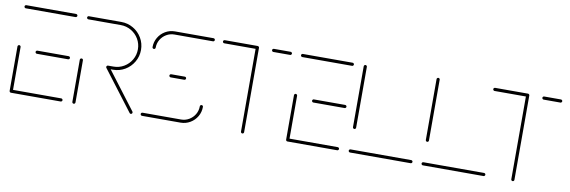

<svg xmlns="http://www.w3.org/2000/svg" viewBox="-44 -819 3326 1120"><g transform="rotate(10 1619.5 -259.5)"><path d="M31.5 -10.4V-272.6Q31.5 -276.3 34.3 -279.1Q37 -281.9 40.7 -281.9Q44.4 -281.9 47.2 -279.1Q50 -276.3 50 -272.6V-10.4ZM344.8 -9.3Q344.8 -5.6 342 -2.8Q339.3 0 335.6 0H40.7Q37 0 34.3 -2.8Q31.5 -5.6 31.5 -9.3Q31.5 -13.3 34.3 -15.9Q37 -18.5 40.7 -18.5H335.6Q339.3 -18.5 342 -15.7Q344.8 -13 344.8 -9.3ZM141.1 -259.3Q141.1 -263.3 143.9 -265.9Q146.7 -268.5 150.4 -268.5H335.6Q339.3 -268.5 342 -265.7Q344.8 -263 344.8 -259.3Q344.8 -255.6 342 -252.8Q339.3 -250 335.6 -250H150.4Q146.7 -250 143.9 -252.8Q141.1 -255.6 141.1 -259.3ZM31.5 -509.3Q31.5 -513.3 34.3 -515.9Q37 -518.5 40.7 -518.5H335.6Q339.3 -518.5 342 -515.7Q344.8 -513 344.8 -509.3Q344.8 -505.6 342 -502.8Q339.3 -500 335.6 -500H40.7Q37 -500 34.3 -502.8Q31.5 -505.6 31.5 -509.3Z M412.2 -0.4Q408.5 -0.4 405.7 -3.1Q403 -5.9 403 -9.6V-259.3Q403 -263.3 405.7 -265.9Q408.5 -268.5 412.2 -268.5Q416.3 -268.5 418.9 -265.9Q421.5 -263.3 421.5 -259.3V-9.6Q421.5 -5.9 418.9 -3.1Q416.3 -0.4 412.2 -0.4ZM759.6 -9.3Q759.6 -5.6 757 -2.8Q754.4 0 750.4 0Q745.9 0 743.3 -3.7L564.1 -239.3Q562.2 -241.9 562.2 -244.8Q562.2 -248.9 565 -251.5Q567.8 -254.1 571.5 -254.1Q575.9 -254.1 578.9 -250.4L757.8 -14.8Q759.6 -12.2 759.6 -9.3ZM562.2 -244.8Q562.2 -248.9 565 -251.5Q567.8 -254.1 571.5 -254.1H603.3Q636.7 -254.1 665 -270.7Q693.3 -287.4 709.8 -315.7Q726.3 -344.1 726.3 -377.4Q726.3 -410.7 709.8 -438.9Q693.3 -467 665 -483.5Q636.7 -500 603.3 -500H411.5Q407.8 -500 405 -502.8Q402.2 -505.6 402.2 -509.3Q402.2 -513.3 405 -515.9Q407.8 -518.5 411.5 -518.5H603.3Q641.5 -518.5 674.1 -499.6Q706.7 -480.7 725.7 -448.3Q744.8 -415.9 744.8 -377.4Q744.8 -338.9 725.7 -306.3Q706.7 -273.7 674.3 -254.6Q641.9 -235.6 603.3 -235.6H571.5Q567.8 -235.6 565 -238.3Q562.2 -241.1 562.2 -244.8Z M1148.9 -122.2Q1153 -122.2 1155.6 -119.6Q1158.1 -117 1158.1 -113Q1158.1 -82.2 1143 -56.3Q1127.8 -30.4 1101.9 -15.2Q1075.9 0 1045.2 0H817Q813.3 0 810.6 -2.8Q807.8 -5.6 807.8 -9.3Q807.8 -13.3 810.6 -15.9Q813.3 -18.5 817 -18.5H1045.2Q1070.7 -18.5 1092.4 -31.3Q1114.1 -44.1 1126.9 -65.7Q1139.6 -87.4 1139.6 -113Q1139.6 -117 1142.4 -119.6Q1145.2 -122.2 1148.9 -122.2ZM1032.6 -259.3Q1032.6 -255.6 1030 -252.8Q1027.4 -250 1023.3 -250H943Q939.3 -250 936.5 -252.8Q933.7 -255.6 933.7 -259.3Q933.7 -263.3 936.5 -265.9Q939.3 -268.5 943 -268.5H1023.3Q1027.4 -268.5 1030 -265.9Q1032.6 -263.3 1032.6 -259.3ZM817.4 -396.3Q813.7 -396.3 810.9 -399.1Q808.1 -401.9 808.1 -405.6Q808.1 -436.3 823.3 -462.2Q838.5 -488.1 864.4 -503.3Q890.4 -518.5 921.1 -518.5H1149.6Q1153.3 -518.5 1156.1 -515.7Q1158.9 -513 1158.9 -509.3Q1158.9 -505.6 1156.1 -502.8Q1153.3 -500 1149.6 -500H921.1Q895.6 -500 873.9 -487.2Q852.2 -474.4 839.4 -452.8Q826.7 -431.1 826.7 -405.6Q826.7 -401.9 824.1 -399.1Q821.5 -396.3 817.4 -396.3Z M1420.4 -509.3V-9.6Q1420.4 -5.9 1417.8 -3.1Q1415.2 -0.4 1411.1 -0.4Q1407.4 -0.4 1404.6 -3.1Q1401.9 -5.9 1401.9 -9.6V-509.3ZM1207 -509.3Q1207 -513.3 1209.8 -515.9Q1212.6 -518.5 1216.3 -518.5H1411.1Q1414.8 -518.5 1417.6 -515.7Q1420.4 -513 1420.4 -509.3Q1420.4 -505.6 1417.6 -502.8Q1414.8 -500 1411.1 -500H1216.3Q1212.6 -500 1209.8 -502.8Q1207 -505.6 1207 -509.3ZM1497.8 -509.3Q1497.8 -513.3 1500.6 -515.9Q1503.3 -518.5 1507 -518.5H1606.3Q1610 -518.5 1612.8 -515.7Q1615.6 -513 1615.6 -509.3Q1615.6 -505.6 1612.8 -502.8Q1610 -500 1606.3 -500H1507Q1503.3 -500 1500.6 -502.8Q1497.8 -505.6 1497.8 -509.3Z M1669.3 -10.4V-272.6Q1669.3 -276.3 1672 -279.1Q1674.8 -281.9 1678.5 -281.9Q1682.2 -281.9 1685 -279.1Q1687.8 -276.3 1687.8 -272.6V-10.4ZM1982.6 -9.3Q1982.6 -5.6 1979.8 -2.8Q1977 0 1973.3 0H1678.5Q1674.8 0 1672 -2.8Q1669.3 -5.6 1669.3 -9.3Q1669.3 -13.3 1672 -15.9Q1674.8 -18.5 1678.5 -18.5H1973.3Q1977 -18.5 1979.8 -15.7Q1982.6 -13 1982.6 -9.3ZM1778.9 -259.3Q1778.9 -263.3 1781.7 -265.9Q1784.4 -268.5 1788.1 -268.5H1973.3Q1977 -268.5 1979.8 -265.7Q1982.6 -263 1982.6 -259.3Q1982.6 -255.6 1979.8 -252.8Q1977 -250 1973.3 -250H1788.1Q1784.4 -250 1781.7 -252.8Q1778.9 -255.6 1778.9 -259.3ZM1669.3 -509.3Q1669.3 -513.3 1672 -515.9Q1674.8 -518.5 1678.5 -518.5H1973.3Q1977 -518.5 1979.8 -515.7Q1982.6 -513 1982.6 -509.3Q1982.6 -505.6 1979.8 -502.8Q1977 -500 1973.3 -500H1678.5Q1674.8 -500 1672 -502.8Q1669.3 -505.6 1669.3 -509.3Z M2417.8 -9.3Q2417.8 -5.6 2415 -2.8Q2412.2 0 2408.5 0H2049.3Q2045.6 0 2042.8 -2.8Q2040 -5.6 2040 -9.3Q2040 -13.3 2042.8 -15.9Q2045.6 -18.5 2049.3 -18.5H2408.5Q2412.2 -18.5 2415 -15.7Q2417.8 -13 2417.8 -9.3ZM2050 -139.6Q2046.3 -139.6 2043.5 -142.4Q2040.7 -145.2 2040.7 -148.9V-509.3Q2040.7 -513 2043.5 -515.7Q2046.3 -518.5 2050 -518.5Q2053.7 -518.5 2056.5 -515.7Q2059.3 -513 2059.3 -509.3V-148.9Q2059.3 -145.2 2056.7 -142.4Q2054.1 -139.6 2050 -139.6Z M2849.3 -9.3Q2849.3 -5.6 2846.5 -2.8Q2843.7 0 2840 0H2480.7Q2477 0 2474.3 -2.8Q2471.5 -5.6 2471.5 -9.3Q2471.5 -13.3 2474.3 -15.9Q2477 -18.5 2480.7 -18.5H2840Q2843.7 -18.5 2846.5 -15.7Q2849.3 -13 2849.3 -9.3ZM2481.5 -139.6Q2477.8 -139.6 2475 -142.4Q2472.2 -145.2 2472.2 -148.9V-509.3Q2472.2 -513 2475 -515.7Q2477.8 -518.5 2481.5 -518.5Q2485.2 -518.5 2488 -515.7Q2490.7 -513 2490.7 -509.3V-148.9Q2490.7 -145.2 2488.1 -142.4Q2485.6 -139.6 2481.5 -139.6Z M3021.5 -509.3V-9.6Q3021.5 -5.9 3018.9 -3.1Q3016.3 -0.4 3012.2 -0.4Q3008.5 -0.4 3005.7 -3.1Q3003 -5.9 3003 -9.6V-509.3ZM2808.1 -509.3Q2808.1 -513.3 2810.9 -515.9Q2813.7 -518.5 2817.4 -518.5H3012.2Q3015.9 -518.5 3018.7 -515.7Q3021.5 -513 3021.5 -509.3Q3021.5 -505.6 3018.7 -502.8Q3015.9 -500 3012.2 -500H2817.4Q2813.7 -500 2810.9 -502.8Q2808.1 -505.6 2808.1 -509.3ZM3098.9 -509.3Q3098.9 -513.3 3101.7 -515.9Q3104.4 -518.5 3108.1 -518.5H3207.4Q3211.1 -518.5 3213.9 -515.7Q3216.7 -513 3216.7 -509.3Q3216.7 -505.6 3213.9 -502.8Q3211.1 -500 3207.4 -500H3108.1Q3104.4 -500 3101.7 -502.8Q3098.9 -505.6 3098.9 -509.3Z"/></g></svg>

Font: 26F Galaxy Sans Hairline
Style: Regular
Weight: 50
Designer: C₂₉H₂₅N₃O₅
Version: Version 1.100